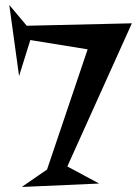

<svg xmlns="http://www.w3.org/2000/svg" viewBox="-20 -743 550 767"><path d="M17.1 -723.1 86.9 -640.1 506.8 -649.9 249 -78.1 376 -9.8 66.9 3.9 168 -65.9 330.1 -545.9 101.1 -583 56.2 -439Z"/></svg>

Font: Risque
Style: Regular
Weight: 400
Designer: Astigmatic (AOETI)
Foundry: Astigmatic (AOETI)
Version: Version 1.000